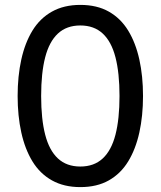

<svg xmlns="http://www.w3.org/2000/svg" viewBox="-20 -752 656 784"><path d="M308 12Q241 12 192 -15.5Q143 -43 112.5 -93Q82 -143 67 -211Q52 -279 52 -360Q52 -441 67 -509Q82 -577 112.5 -627Q143 -677 192 -704.5Q241 -732 308 -732Q376 -732 424.5 -704.5Q473 -677 503.5 -627Q534 -577 549 -509Q564 -441 564 -360Q564 -279 549 -211Q534 -143 503.5 -93Q473 -43 424.5 -15.5Q376 12 308 12ZM308 -72Q364 -72 399.5 -105Q435 -138 451.5 -202Q468 -266 468 -360Q468 -454 451.5 -518Q435 -582 399.5 -615Q364 -648 308 -648Q252 -648 216.5 -615Q181 -582 164.5 -518Q148 -454 148 -360Q148 -266 164.5 -202Q181 -138 216.5 -105Q252 -72 308 -72Z"/></svg>

Font: Kufam
Style: Regular
Weight: 400
Designer: Wael Morcos, Artur Schmal
Foundry: Original Type
Version: Version 1.301; ttfautohint (v1.8.3)